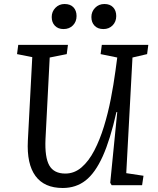

<svg xmlns="http://www.w3.org/2000/svg" viewBox="-20 -924 788 958"><path d="M610 -60 696 -47 689 0H537L530 -12L565 -365H561Q530 -227 492.5 -144Q455 -61 407 -23.5Q359 14 293 14Q201 14 157 -46Q113 -106 119 -222L141 -639L65 -654L71 -700H319L313 -654L228 -637L207 -230Q203 -139 226 -98.5Q249 -58 306 -58Q351 -58 387 -89Q423 -120 450.5 -173Q478 -226 498.5 -292.5Q519 -359 533 -431Q547 -503 556 -570L565 -637L482 -654L488 -700H720L714 -654L641 -637ZM238 -839Q238 -866 256.5 -885Q275 -904 302 -904Q331 -904 346.5 -887.5Q362 -871 362 -844Q362 -816 344 -797.5Q326 -779 297 -779Q270 -779 254 -795.5Q238 -812 238 -839ZM436 -839Q436 -866 454.5 -885Q473 -904 501 -904Q529 -904 544.5 -887.5Q560 -871 560 -844Q560 -816 542 -797.5Q524 -779 496 -779Q468 -779 452 -795.5Q436 -812 436 -839Z"/></svg>

Font: Literata 12pt
Style: Italic
Weight: 400
Italic angle: -2°
Designer: Latin by Veronika Burian and Jose Scaglione. Greek by Irene Vlachou. Cyrillic by Vera Evstafieva
Foundry: TypeTogether
Version: Version 3.002